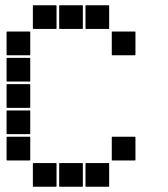

<svg xmlns="http://www.w3.org/2000/svg" viewBox="-20 -715 640 730"><path d="M307 -695H393Q395 -695 395 -693V-607Q395 -605 393 -605H307Q305 -605 305 -607V-693Q305 -695 307 -695ZM207 -695H293Q295 -695 295 -693V-607Q295 -605 293 -605H207Q205 -605 205 -607V-693Q205 -695 207 -695ZM107 -695H193Q195 -695 195 -693V-607Q195 -605 193 -605H107Q105 -605 105 -607V-693Q105 -695 107 -695ZM407 -595H493Q495 -595 495 -593V-507Q495 -505 493 -505H407Q405 -505 405 -507V-593Q405 -595 407 -595ZM7 -595H93Q95 -595 95 -593V-507Q95 -505 93 -505H7Q5 -505 5 -507V-593Q5 -595 7 -595ZM7 -495H93Q95 -495 95 -493V-407Q95 -405 93 -405H7Q5 -405 5 -407V-493Q5 -495 7 -495ZM7 -395H93Q95 -395 95 -393V-307Q95 -305 93 -305H7Q5 -305 5 -307V-393Q5 -395 7 -395ZM7 -295H93Q95 -295 95 -293V-207Q95 -205 93 -205H7Q5 -205 5 -207V-293Q5 -295 7 -295ZM407 -195H493Q495 -195 495 -193V-107Q495 -105 493 -105H407Q405 -105 405 -107V-193Q405 -195 407 -195ZM7 -195H93Q95 -195 95 -193V-107Q95 -105 93 -105H7Q5 -105 5 -107V-193Q5 -195 7 -195ZM307 -95H393Q395 -95 395 -93V-7Q395 -5 393 -5H307Q305 -5 305 -7V-93Q305 -95 307 -95ZM207 -95H293Q295 -95 295 -93V-7Q295 -5 293 -5H207Q205 -5 205 -7V-93Q205 -95 207 -95ZM107 -95H193Q195 -95 195 -93V-7Q195 -5 193 -5H107Q105 -5 105 -7V-93Q105 -95 107 -95Z"/></svg>

Font: Pixel Panel Black
Style: Regular
Weight: 900
Monospace: yes
Designer: Óliver Lalan
Foundry: Óliver Lalan
Version: Version 1.000; ttfautohint (v1.8.4.7-5d5b-dirty);gftools[0.9